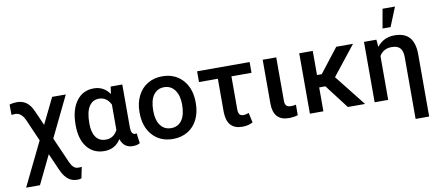

<svg xmlns="http://www.w3.org/2000/svg" viewBox="-82 -1112 3785 1654"><g transform="rotate(-10 1810.5 -285.0)"><path d="M79.1 -536.1Q128.9 -536.1 163.3 -510.7Q197.8 -485.4 222.2 -428.7L277.8 -302.7L387.7 -528.3H507.3L335 -172.9L431.6 46.9Q457.5 106.9 494.6 110.8L514.6 111.3L534.2 109.9L514.6 206.5Q494.1 214.4 467.8 211.9Q392.6 208.5 348.1 120.6L335 93.3L273.4 -46.9L152.3 203.1H31.2L216.8 -177.7L135.7 -364.3Q103.5 -438.5 48.8 -438.5L16.1 -436L15.1 -526.9Q47.4 -536.1 79.1 -536.1Z M1001.5 -528.3V-150.4Q1002.9 -90.3 1037.1 -90.3Q1045.4 -90.3 1050.3 -92.3L1062 -4.4Q1037.1 10.3 1000 10.3Q920.9 10.3 895 -69.3Q845.2 9.8 751 9.8Q655.8 9.8 600.3 -59.8Q544.9 -129.4 544.9 -250.5V-256.8Q544.9 -386.7 600.6 -462.4Q656.2 -538.1 752 -538.1Q840.3 -538.1 890.6 -464.4L899.9 -528.3ZM663.6 -246.6Q663.6 -169.4 693.4 -127.2Q723.1 -85 780.8 -85Q849.1 -85 883.3 -151.4V-373.5Q849.1 -442.9 781.7 -442.9Q725.6 -442.9 694.6 -394.8Q663.6 -346.7 663.6 -246.6Z M1106 0ZM1106 -269Q1106 -346.7 1136.7 -408.9Q1167.5 -471.2 1223.1 -504.6Q1278.8 -538.1 1351.1 -538.1Q1458 -538.1 1524.7 -469.2Q1591.3 -400.4 1596.7 -286.6L1597.2 -258.8Q1597.2 -180.7 1567.1 -119.1Q1537.1 -57.6 1481.2 -23.9Q1425.3 9.8 1352.1 9.8Q1240.2 9.8 1173.1 -64.7Q1106 -139.2 1106 -263.2ZM1224.6 -258.8Q1224.6 -177.2 1258.3 -131.1Q1292 -85 1352.1 -85Q1412.1 -85 1445.6 -131.8Q1479 -178.7 1479 -269Q1479 -349.1 1444.6 -396Q1410.2 -442.9 1351.1 -442.9Q1293 -442.9 1258.8 -396.7Q1224.6 -350.6 1224.6 -258.8Z M2115.2 -434.1H1939.5V-145Q1939.5 -116.2 1950 -101.8Q1960.4 -87.4 1985.4 -87.4Q2004.4 -87.4 2031.2 -98.1L2049.8 -11.7Q2010.7 9.8 1958 9.8Q1823.2 9.8 1820.8 -143.1V-434.1H1655.8V-528.3H2115.2Z M2348.1 -528.3V-148.4Q2348.1 -118.7 2360.4 -105.5Q2372.6 -92.3 2402.8 -92.3Q2423.3 -92.3 2444.3 -97.2V-5.4Q2408.2 5.9 2366.2 5.9Q2229.5 5.9 2229.5 -145V-528.3Z M2549.3 0ZM2721.7 -209H2667.5V0H2549.3V-528.3H2667.5V-317.4H2709L2873 -528.3H3019.5L2816.9 -272L3032.2 0H2881.3Z M3115.7 0ZM3224.1 -528.3 3230 -464.4Q3288.1 -538.1 3382.3 -538.1Q3471.2 -538.1 3513.4 -490.2Q3555.7 -442.4 3557.1 -346.2V202.6H3438.5V-337.9Q3438.5 -391.6 3415.5 -417.2Q3392.6 -442.9 3341.8 -442.9Q3268.6 -442.9 3234.4 -383.3V0H3115.7V-528.3ZM3322.8 -781.7H3431.6L3363.3 -613.8H3293Z"/></g></svg>

Font: Roboto Medium
Style: Regular
Weight: 500
Designer: Google
Version: Version 2.134; 2016; ttfautohint (v1.6)